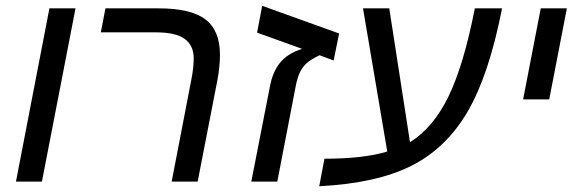

<svg xmlns="http://www.w3.org/2000/svg" viewBox="-20 -628 1999 664"><path d="M150.9 -599.1H241.2L125 0H35.2Z M573.7 0 641.6 -352.1Q649.9 -393.6 649.9 -425.8Q649.9 -470.7 618.9 -493.4Q587.9 -516.1 519.5 -516.1H328.6L344.7 -599.1H528.8Q640.6 -599.1 690.7 -560.8Q740.7 -522.5 740.7 -438Q740.7 -398.4 731.9 -351.1L663.6 0Z M1152.8 -512.2 1133.8 -418.9 1085 -437Q1053.2 -421.4 1039.8 -408.9Q1026.4 -396.5 1017.6 -378.7Q1008.8 -360.8 1002.9 -331.1L939 0H849.1L913.1 -327.1Q922.4 -378.9 948.5 -411.1Q974.6 -443.4 1024.9 -459L869.1 -515.1L886.7 -607.9Z M1319.3 -104 1235.4 -599.1H1326.2L1397.9 -136.2Q1479 -187 1531.5 -295.4Q1584 -403.8 1622.1 -599.1H1716.3Q1670.9 -367.7 1596.9 -241.5Q1522.9 -115.2 1402.8 -54.7Q1282.7 5.9 1084 16.1L1102.1 -79.1Q1238.3 -79.1 1319.3 -104Z M1850.1 -599.1H1940.4L1879.4 -284.2H1789.1Z"/></svg>

Font: Liberation Sans
Style: Italic
Weight: 400
Italic angle: -12°
Designer: Steve Matteson
Foundry: Ascender Corporation
Version: Version 2.1.5